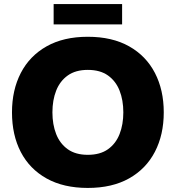

<svg xmlns="http://www.w3.org/2000/svg" viewBox="-20 -913 865 945"><path d="M39 -360Q39 -470 82.5 -554Q126 -638 209.5 -685Q293 -732 412 -732Q532 -732 615.5 -685Q699 -638 742.5 -554Q786 -470 786 -360Q786 -250 742.5 -166Q699 -82 615.5 -35Q532 12 412 12Q293 12 209.5 -34.5Q126 -81 82.5 -164.5Q39 -248 39 -360ZM238 -360Q238 -300 256.5 -253Q275 -206 313.5 -178.5Q352 -151 412 -151Q473 -151 511.5 -178.5Q550 -206 568.5 -253Q587 -300 587 -360Q587 -420 568.5 -467Q550 -514 511.5 -541.5Q473 -569 412 -569Q352 -569 313.5 -541.5Q275 -514 256.5 -467Q238 -420 238 -360ZM244 -893H581V-793H244Z"/></svg>

Font: Kufam ExtraBold
Style: Regular
Weight: 800
Designer: Wael Morcos, Artur Schmal
Foundry: Original Type
Version: Version 1.300; ttfautohint (v1.8.3)